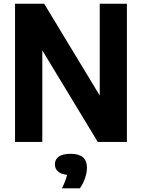

<svg xmlns="http://www.w3.org/2000/svg" viewBox="-20 -760 760 1028"><path d="M514 -740H659.5V0H503.5L206.5 -490.5V0H60.5V-740H216.5L514 -248.5ZM445.5 138Q445.5 164.5 434.8 195.2Q424 226 407.5 248.5H311.5Q333.5 204.5 339 176Q306 172.5 290 157.8Q274 143 274 119.5Q274 93 295 78.2Q316 63.5 359 63.5Q445.5 63.5 445.5 138Z"/></svg>

Font: Encode Sans Semi Condensed
Style: Bold
Weight: 700
Width: 4
Designer: Multiple Designers
Foundry: Impallari Type
Version: Version 2.000